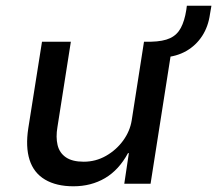

<svg xmlns="http://www.w3.org/2000/svg" viewBox="-20 -643 760 672"><path d="M237 9Q177 9 137.5 -14.5Q98 -38 83.5 -83.5Q69 -129 79 -194L127 -497H228L181 -198Q175 -163 181.5 -135.5Q188 -108 210.5 -92.5Q233 -77 273 -77Q315 -77 351 -97.5Q387 -118 411 -151Q435 -184 441 -222L484 -497H585L507 0H415L431 -107H428Q396 -48 347.5 -19.5Q299 9 237 9ZM553 -442 505 -476 509 -497Q551 -498 575.5 -509.5Q600 -521 613 -545.5Q626 -570 632 -608L634 -623H720L715 -594Q709 -550 687.5 -517Q666 -484 632 -464.5Q598 -445 553 -442Z"/></svg>

Font: Nunito Sans 7pt Medium
Style: Italic
Weight: 500
Italic angle: -9°
Designer: Vernon Adams
Foundry: Vernon Adams
Version: Version 3.101;gftools[0.9.27]